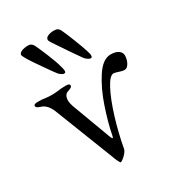

<svg xmlns="http://www.w3.org/2000/svg" viewBox="-163 -750 802 873"><g transform="rotate(-30 237.5 -313.5)"><path d="M5 0ZM196 -17 74 -329Q57 -369 28 -378Q16 -382 10.5 -385.5Q5 -389 5 -396Q5 -405 25 -405Q53 -405 66 -402Q82 -400 98 -400Q112 -400 130 -402Q145 -405 173 -405Q193 -405 193 -396Q193 -389 187.5 -385.5Q182 -382 170 -378Q159 -375 153.5 -365Q148 -355 148 -342Q148 -327 154 -310L231 -103Q236 -92 238 -92Q242 -92 243 -102Q255 -164 280.5 -239.5Q306 -315 342.5 -370.5Q379 -426 420 -426Q447 -426 461 -415.5Q475 -405 475 -390Q475 -369 465 -351Q455 -333 441 -333Q429 -333 413 -339Q395 -345 389 -345Q369 -345 344 -297.5Q319 -250 296 -175.5Q273 -101 259 -24Q257 -14 248 -3.5Q239 7 229 14.5Q219 22 216 22Q213 22 206 7.5Q199 -7 196 -17ZM164 -478 150 -497Q91 -580 77 -605Q67 -623 67 -626Q67 -637 81.5 -643Q96 -649 116 -649Q134 -649 143 -631Q155 -606 173 -562Q191 -518 198 -491Q203 -473 203 -469Q203 -461 201.5 -458.5Q200 -456 194 -456Q188 -456 178.5 -463Q169 -470 164 -478ZM303 -478Q273 -520 215 -607Q206 -621 206 -626Q206 -637 219.5 -643Q233 -649 251 -649Q264 -649 271 -644.5Q278 -640 282 -631Q293 -608 311 -562Q329 -516 337 -490Q342 -473 342 -469Q342 -461 340.5 -458.5Q339 -456 333 -456Q327 -456 317.5 -463Q308 -470 303 -478Z"/></g></svg>

Font: EB Garamond
Style: Regular
Weight: 400
Designer: Georg Duffner and Octavio Pardo
Foundry: Georg Duffner
Version: Version 1.000; ttfautohint (v1.6)